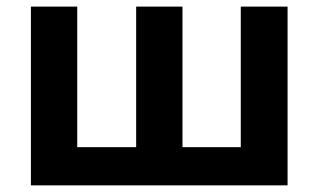

<svg xmlns="http://www.w3.org/2000/svg" viewBox="-20 -559 960 579"><path d="M847.2 0V-539.1H706.1V-115.2H530.3V-539.1H390.6V-115.2H212.9V-539.1H73.2V0Z"/></svg>

Font: Winston
Style: Bold
Weight: 700
Designer: Vernon Adams, Kim Jin-seong, David Berlow, Cristiano Sobral
Foundry: The Winston Project Authors
Version: Version 3.004